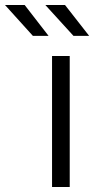

<svg xmlns="http://www.w3.org/2000/svg" viewBox="-110 -751 399 771"><path d="M22 -607H85L-11 -731H-90ZM185 -607H248L151 -731H72ZM99 0H170V-526H99Z"/></svg>

Font: Talent
Style: Regular
Weight: 400
Designer: Mike Powis
Version: Version 1.001;hotconv 1.0.109;makeotfexe 2.5.65596